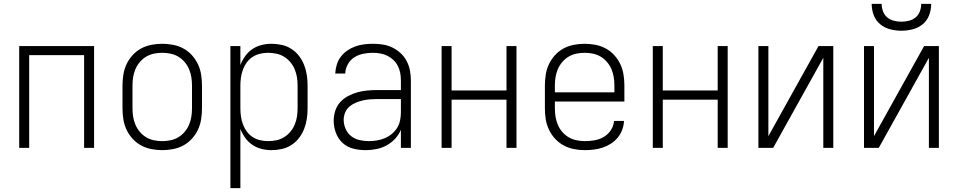

<svg xmlns="http://www.w3.org/2000/svg" viewBox="-20 -770 4990 1000"><path d="M80 0V-530H470V0H418V-483H132V0Z M825 12Q797 12 768.5 6.5Q740 1 715 -12.5Q690 -26 670.5 -47.5Q651 -69 639 -94.5Q627 -120 622.5 -148.5Q618 -177 618 -205V-325Q618 -353 622.5 -381.5Q627 -410 639 -435.5Q651 -461 670.5 -482.5Q690 -504 715 -517.5Q740 -531 768.5 -536.5Q797 -542 825 -542Q853 -542 881.5 -536.5Q910 -531 935 -517.5Q960 -504 979.5 -482.5Q999 -461 1011 -435.5Q1023 -410 1027.5 -381.5Q1032 -353 1032 -325V-205Q1032 -177 1027.5 -148.5Q1023 -120 1011 -94.5Q999 -69 979.5 -47.5Q960 -26 935 -12.5Q910 1 881.5 6.5Q853 12 825 12ZM825 -35Q847 -35 868.5 -39.5Q890 -44 908.5 -55Q927 -66 941.5 -83Q956 -100 964.5 -120Q973 -140 976.5 -161.5Q980 -183 980 -205V-325Q980 -347 976.5 -368.5Q973 -390 964.5 -410Q956 -430 941.5 -447Q927 -464 908.5 -475Q890 -486 868.5 -490.5Q847 -495 825 -495Q803 -495 781.5 -490.5Q760 -486 741.5 -475Q723 -464 708.5 -447Q694 -430 685.5 -410Q677 -390 673.5 -368.5Q670 -347 670 -325V-205Q670 -183 673.5 -161.5Q677 -140 685.5 -120Q694 -100 708.5 -83Q723 -66 741.5 -55Q760 -44 781.5 -39.5Q803 -35 825 -35Z M1180 210V-530H1232V-431Q1241 -455 1256.5 -477Q1272 -499 1294 -514Q1316 -529 1342 -535.5Q1368 -542 1394 -542Q1421 -542 1448 -536Q1475 -530 1498 -515Q1521 -500 1537.5 -478.5Q1554 -457 1564 -431.5Q1574 -406 1578 -379Q1582 -352 1582 -325V-205Q1582 -178 1578 -151Q1574 -124 1564 -98.5Q1554 -73 1537.5 -51.5Q1521 -30 1498 -15Q1475 0 1448 6Q1421 12 1394 12Q1368 12 1342 5.5Q1316 -1 1294 -16Q1272 -31 1256.5 -53Q1241 -75 1232 -99V210ZM1376 -35Q1398 -35 1419.5 -39.5Q1441 -44 1459.5 -55.5Q1478 -67 1492 -83.5Q1506 -100 1514.5 -120Q1523 -140 1526.5 -161.5Q1530 -183 1530 -205V-325Q1530 -347 1526.5 -368.5Q1523 -390 1514.5 -410Q1506 -430 1492 -446.5Q1478 -463 1459.5 -474.5Q1441 -486 1419.5 -490.5Q1398 -495 1376 -495Q1355 -495 1334 -490Q1313 -485 1295.5 -473.5Q1278 -462 1265.5 -445Q1253 -428 1245.5 -408Q1238 -388 1235 -367Q1232 -346 1232 -325V-205Q1232 -184 1235 -163Q1238 -142 1245.5 -122Q1253 -102 1265.5 -85Q1278 -68 1295.5 -56.5Q1313 -45 1334 -40Q1355 -35 1376 -35Z M1883 12Q1851 12 1819.5 4Q1788 -4 1764.5 -25.5Q1741 -47 1729.5 -78Q1718 -109 1718 -141Q1718 -167 1726 -192.5Q1734 -218 1751.5 -237.5Q1769 -257 1792.5 -269.5Q1816 -282 1841 -289Q1866 -296 1892 -298.5Q1918 -301 1944 -301H2068V-352Q2068 -371 2064.5 -390Q2061 -409 2052 -426.5Q2043 -444 2029 -457.5Q2015 -471 1997.5 -479.5Q1980 -488 1961 -491.5Q1942 -495 1922 -495Q1897 -495 1872 -490Q1847 -485 1825.5 -471.5Q1804 -458 1791.5 -435Q1779 -412 1778 -387H1726Q1727 -410 1734 -433Q1741 -456 1755 -474.5Q1769 -493 1788.5 -506.5Q1808 -520 1830 -528Q1852 -536 1875.5 -539Q1899 -542 1922 -542Q1948 -542 1974 -538Q2000 -534 2023.5 -522.5Q2047 -511 2066.5 -493Q2086 -475 2098 -452Q2110 -429 2115 -403.5Q2120 -378 2120 -352V0H2068V-94Q2057 -68 2037.5 -47Q2018 -26 1993 -12.5Q1968 1 1940 6.5Q1912 12 1883 12ZM1901 -35Q1922 -35 1943 -38.5Q1964 -42 1983.5 -50Q2003 -58 2020 -72Q2037 -86 2048 -103.5Q2059 -121 2063.5 -142Q2068 -163 2068 -184V-254H1944Q1925 -254 1906 -252.5Q1887 -251 1868 -246.5Q1849 -242 1831.5 -234.5Q1814 -227 1799.5 -214.5Q1785 -202 1777.5 -183.5Q1770 -165 1770 -146Q1770 -122 1780 -99Q1790 -76 1809 -61Q1828 -46 1852.5 -40.5Q1877 -35 1901 -35Z M2280 0V-530H2332V-299H2618V-530H2670V0H2618V-251H2332V0Z M3026 12Q2998 12 2969.5 6.5Q2941 1 2916 -12.5Q2891 -26 2871.5 -47Q2852 -68 2839.5 -94Q2827 -120 2822.5 -148Q2818 -176 2818 -205V-325Q2818 -353 2822.5 -381.5Q2827 -410 2839 -435.5Q2851 -461 2870.5 -482.5Q2890 -504 2915 -517.5Q2940 -531 2968.5 -536.5Q2997 -542 3025 -542Q3053 -542 3081.5 -536.5Q3110 -531 3135 -517.5Q3160 -504 3179.5 -482.5Q3199 -461 3211 -435.5Q3223 -410 3227.5 -381.5Q3232 -353 3232 -325V-241H2870V-205Q2870 -183 2873.5 -161.5Q2877 -140 2885.5 -120Q2894 -100 2908.5 -83Q2923 -66 2942 -55Q2961 -44 2983 -39.5Q3005 -35 3026 -35Q3052 -35 3077.5 -39.5Q3103 -44 3125 -57Q3147 -70 3161.5 -92Q3176 -114 3178 -140H3230Q3229 -116 3220.5 -93.5Q3212 -71 3197 -53Q3182 -35 3162 -22Q3142 -9 3119.5 -1.5Q3097 6 3073.5 9Q3050 12 3026 12ZM3180 -289V-325Q3180 -347 3176.5 -368.5Q3173 -390 3164.5 -410Q3156 -430 3141.5 -447Q3127 -464 3108.5 -475Q3090 -486 3068.5 -490.5Q3047 -495 3025 -495Q3003 -495 2981.5 -490.5Q2960 -486 2941.5 -475Q2923 -464 2908.5 -447Q2894 -430 2885.5 -410Q2877 -390 2873.5 -368.5Q2870 -347 2870 -325V-289Z M3380 0V-530H3432V-299H3718V-530H3770V0H3718V-251H3432V0Z M3930 0V-530H3982V-61L4243 -530H4320V0H4268V-469L4007 0Z M4480 0V-530H4532V-61L4793 -530H4870V0H4818V-469L4557 0ZM4675 -610Q4645 -610 4616 -617.5Q4587 -625 4564 -644Q4541 -663 4530.5 -691.5Q4520 -720 4520 -750H4572Q4572 -730 4579 -711Q4586 -692 4601 -679.5Q4616 -667 4635.5 -662Q4655 -657 4675 -657Q4695 -657 4714.5 -662Q4734 -667 4749 -679.5Q4764 -692 4771 -711Q4778 -730 4778 -750H4830Q4830 -720 4819.5 -691.5Q4809 -663 4786 -644Q4763 -625 4734 -617.5Q4705 -610 4675 -610Z"/></svg>

Font: Lode Dark
Style: Regular
Weight: 400
Monospace: yes
Designer: Belleve Invis
Foundry: Belleve Invis
Version: Version 29.2.0; ttfautohint (v1.8.3)